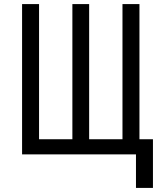

<svg xmlns="http://www.w3.org/2000/svg" viewBox="-20 -755 790 939"><path d="M728 164H645V0H88V-735H171V-74H334V-735H416V-74H579V-735H662V-74H728Z"/></svg>

Font: Zed Sans Extended
Style: Regular
Weight: 400
Width: 7
Designer: Belleve Invis
Foundry: Belleve Invis
Version: Version 1.0.0; ttfautohint (v1.8.4)